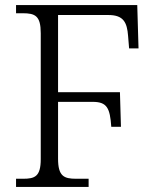

<svg xmlns="http://www.w3.org/2000/svg" viewBox="-20 -734 612 754"><path d="M43 0H328V-32H279C231 -32 208 -42 208 -111V-334H344C400 -334 412 -310 417 -236H455L451 -372H208V-675H406C465 -675 479 -646 483 -593L487 -544H524L519 -714H43V-682H69C118 -682 140 -672 140 -604V-109C140 -41 117 -32 71 -32H43Z"/></svg>

Font: Noto Serif Light
Style: Regular
Weight: 300
Designer: Monotype Design Team
Foundry: Monotype Imaging Inc.
Version: Version 2.013